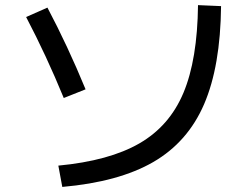

<svg xmlns="http://www.w3.org/2000/svg" viewBox="-20 -737 978 757"><path d="M760.7 -716.8 851.6 -712.9Q849.1 -475.6 784.7 -326.2Q720.2 -176.8 584.2 -98.1Q448.2 -19.5 225.6 0L210 -84Q410.6 -103 529.5 -171.6Q648.4 -240.2 703.4 -371.3Q758.3 -502.4 760.7 -716.8ZM83 -669.9 167 -707Q246.6 -556.6 317.4 -384.8L231.4 -350.6Q163.1 -517.1 83 -669.9Z"/></svg>

Font: Pretendard JP Medium
Style: Regular
Weight: 500
Designer: Base glyphs from Inter by Rasmus Andersson; Hangeul glyphs from Noto Sans CJK(Source Han Sans) by Jang Soo-young and Kan
Foundry: Kil Hyung-jin
Version: Version 1.309